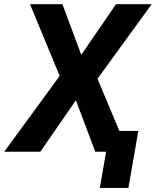

<svg xmlns="http://www.w3.org/2000/svg" viewBox="-60 -731 750 925"><path d="M240.7 -710.9H84.5L227.5 -365.2L-39.6 0H134.3L305.7 -248L398.9 0H451.2L420.9 174.3H558.6L606.4 -100.1H515.1L409.7 -351.6L670.9 -710.9H499L331.5 -466.8Z"/></svg>

Font: Roboto
Style: Bold Italic
Weight: 700
Italic angle: -12°
Designer: Google
Version: Version 2.137; 2017